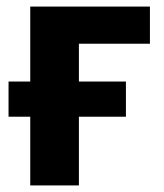

<svg xmlns="http://www.w3.org/2000/svg" viewBox="-20 -564 498 584"><path d="M436 -544H72V-316H6V-209H72V0H220V-209H363V-316H220V-431H436Z"/></svg>

Font: Noto Sans Display
Style: Bold
Weight: 700
Designer: Monotype Design Team
Foundry: Monotype Imaging Inc.
Version: Version 1.900